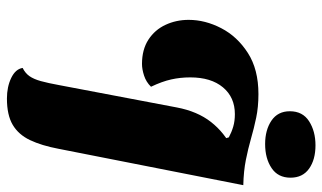

<svg xmlns="http://www.w3.org/2000/svg" viewBox="-208 -700 930 554"><g transform="rotate(90 257.0 -423.0)"><path d="M264.3 22Q230.7 22 205 9.7Q179.3 -2.7 176 -23.3Q191 -30.7 199.7 -43Q208.3 -55.3 214 -75.8Q219.7 -96.3 225.7 -129.3L290 -468Q301.3 -527.7 332 -566.8Q362.7 -606 408.8 -628.3Q455 -650.7 514.3 -660L409.3 -126.7Q400 -77.7 384.2 -44.5Q368.3 -11.3 340.2 5.3Q312 22 264.3 22ZM164.7 -367.7Q123 -367.7 94.5 -386.2Q66 -404.7 51.7 -435.5Q37.3 -466.3 37.3 -502.3Q37.3 -550 61.3 -596.3Q85.3 -642.7 132.8 -673.2Q180.3 -703.7 251.3 -703.7Q288.7 -703.7 319.7 -697.2Q350.7 -690.7 379.7 -682.3Q408.7 -674 441 -667.5Q473.3 -661 514 -660L378.7 -610.3L376.3 -618.3Q361.3 -626.3 345.3 -631Q329.3 -635.7 309.3 -635.7Q260.7 -635.7 232 -601.3Q203.3 -567 203.3 -507Q203.3 -478.3 209.2 -452Q215 -425.7 230.3 -393.7Q216.7 -379.7 198.2 -373.7Q179.7 -367.7 164.7 -367.7ZM395.7 -723Q355 -723 328 -741.3Q301 -759.7 301 -794.3Q301 -831.3 329.8 -849.8Q358.7 -868.3 399.3 -868.3Q440.7 -868.3 466.7 -849.8Q492.7 -831.3 492.7 -796.3Q492.7 -760 464.8 -741.5Q437 -723 395.7 -723Z"/></g></svg>

Font: Sansita Swashed Light
Style: Regular
Weight: 300
Designer: Pablo Cosgaya
Foundry: Omnibus-Type
Version: Version 1.003